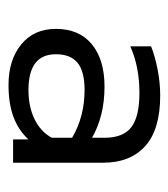

<svg xmlns="http://www.w3.org/2000/svg" viewBox="8 -762 405 462"><g transform="rotate(90 211.0 -531.5)"><path d="M50 -463Q50 -519 87 -549.5Q124 -580 189 -580Q259 -580 312 -550V-580Q312 -625 286.5 -644.5Q261 -664 204 -664Q141 -664 92 -642V-692Q114 -701 146.5 -707.5Q179 -714 210 -714Q292 -714 332 -678Q372 -642 372 -577V-360H316V-397Q294 -373 262 -361Q230 -349 185 -349Q125 -349 87.5 -379.5Q50 -410 50 -463ZM312 -453V-502Q261 -532 197 -532Q152 -532 131.5 -515Q111 -498 111 -463Q111 -397 197 -397Q237 -397 267 -411.5Q297 -426 312 -453Z"/></g></svg>

Font: Prompt Light
Style: Regular
Weight: 300
Designer: Katatrad Team
Foundry: CadsonDemak
Version: Version 1.001